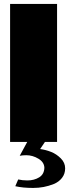

<svg xmlns="http://www.w3.org/2000/svg" viewBox="-20 -720 351 974"><path d="M31.2 -700.2H269.5V0H208L183.6 36.1Q212.9 40 239.7 50.8Q266.6 61.5 288.6 83.5Q310.5 105.5 310.5 133.8Q310.5 162.1 294.4 182.6Q278.3 203.1 252.9 213.4Q227.5 223.6 201.7 228.5Q175.8 233.4 148.4 233.4Q95.7 233.4 57.6 224.6L72.3 190.4Q93.8 195.3 119.1 195.3Q153.3 195.3 178.7 179.7Q204.1 164.1 205.1 130.9Q204.1 102.5 174.8 85Q145.5 67.4 113.3 67.4Q94.7 67.4 80.1 70.3L118.2 0H31.2Z"/></svg>

Font: Polsku
Style: Regular
Weight: 400
Designer: Sebastien Sanfilippo
Version: Version 1.1